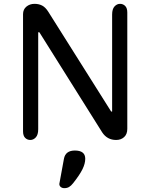

<svg xmlns="http://www.w3.org/2000/svg" viewBox="-20 -729 783 1000"><path d="M100 -45V-655Q100 -680 117.5 -694.5Q135 -709 160 -709Q182 -709 199.5 -700Q217 -691 232 -667L559 -148H564V-653Q564 -682 576.5 -695.5Q589 -709 605 -709Q621 -709 632 -698Q643 -687 643 -664V-58Q643 -30 626.5 -15Q610 0 585 0Q538 0 512 -40L185 -561H179V-56Q179 -27 166.5 -13.5Q154 0 138 0Q122 0 111 -11Q100 -22 100 -45ZM315 251Q304 251 296.5 245Q289 239 289 229L313 98Q321 55 370 55Q424 55 424 98Q424 123 409.5 152.5Q395 182 361 225Q350 239 339.5 245Q329 251 315 251Z"/></svg>

Font: Marmelad for Arash.Academy
Style: Regular
Weight: 400
Designer: Manvel Shmavonyan
Foundry: Cyreal
Version: Version 1.110;Glyphs 3.2 (3202)